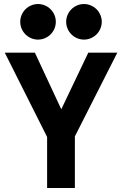

<svg xmlns="http://www.w3.org/2000/svg" viewBox="-20 -939 606 959"><path d="M354 0H215.3V-254.9L3.9 -675.8H154.3L286.1 -393.1L420.9 -675.8H565.9L354 -257.8ZM169.9 -741.2Q152.3 -741.2 136 -748Q119.6 -754.9 107.2 -767.3Q94.7 -779.8 87.9 -796.1Q81.1 -812.5 81.1 -830.1Q81.1 -847.7 87.9 -864Q94.7 -880.4 107.2 -892.8Q119.6 -905.3 136 -912.1Q152.3 -918.9 169.9 -918.9Q187.5 -918.9 203.9 -912.1Q220.2 -905.3 232.7 -892.8Q245.1 -880.4 252 -864Q258.8 -847.7 258.8 -830.1Q258.8 -812.5 252 -796.1Q245.1 -779.8 232.7 -767.3Q220.2 -754.9 203.9 -748Q187.5 -741.2 169.9 -741.2ZM399.4 -741.2Q381.8 -741.2 365.5 -748Q349.1 -754.9 336.7 -767.3Q324.2 -779.8 317.4 -796.1Q310.5 -812.5 310.5 -830.1Q310.5 -847.7 317.4 -864Q324.2 -880.4 336.7 -892.8Q349.1 -905.3 365.5 -912.1Q381.8 -918.9 399.4 -918.9Q417 -918.9 433.3 -912.1Q449.7 -905.3 462.2 -892.8Q474.6 -880.4 481.4 -864Q488.3 -847.7 488.3 -830.1Q488.3 -812.5 481.4 -796.1Q474.6 -779.8 462.2 -767.3Q449.7 -754.9 433.3 -748Q417 -741.2 399.4 -741.2Z"/></svg>

Font: Cadman
Style: Bold
Weight: 700
Designer: Paul James MIller
Foundry: High-Logic / Made with FontCreator
Version: Version 2.114;March 28, 2021;FontCreator 13.0.0.2683 64-bit